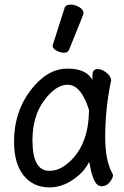

<svg xmlns="http://www.w3.org/2000/svg" viewBox="-20 -790 540 834"><path d="M195 24Q124 24 82.5 -28Q41 -80 41 -175Q41 -304 113 -398Q185 -492 273 -492Q355 -492 381 -443Q381 -445 382 -467.5Q383 -490 405 -490Q422 -490 441.5 -475Q461 -460 463 -442Q437 -322 437 -193Q437 -93 468 -37L471 -30Q471 -17 457 1Q443 19 422 19Q402 19 390.5 -4.5Q379 -28 373.5 -57.5Q368 -87 367 -87Q348 -45 298.5 -10.5Q249 24 195 24ZM194 -48Q234 -48 270 -77Q361 -150 366 -296Q366 -304 367 -311Q333 -422 273 -422Q223 -422 172 -354Q121 -286 121 -180Q121 -48 194 -48ZM258 -561Q242 -561 225.5 -570Q209 -579 209 -590Q209 -598 211 -600L260 -754Q264 -770 287 -770Q306 -770 324.5 -759Q343 -748 343 -732Q343 -728 280 -574Q275 -561 258 -561Z"/></svg>

Font: LXGW WenKai Mono Medium
Style: Regular
Weight: 500
Monospace: yes
Designer: LXGW / Fontworks Inc.
Foundry: LXGW / Fontworks Inc.
Version: Version 1.520; June 14, 2025